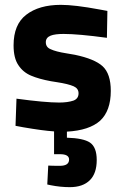

<svg xmlns="http://www.w3.org/2000/svg" viewBox="-20 -531 512 792"><path d="M437 -156Q437 -227 403 -258Q370 -288 289 -305L254 -311Q210 -318 189 -328Q169 -336 169 -357Q169 -376 189 -384Q207 -391 242 -391Q303 -391 421 -375L423 -486L390 -492Q288 -511 231 -511Q141 -511 88 -470Q36 -430 36 -344Q36 -291 56 -262Q75 -233 108 -219Q141 -205 190 -196Q206 -193 215 -192Q261 -185 284 -175Q304 -166 304 -146Q304 -124 283 -116Q259 -108 224 -108Q166 -108 48 -124L44 -12L76 -6Q157 8 203 11V105H227Q265 105 265 127Q265 153 227 153Q193 153 179 152L175 230L189 233Q229 241 268 241Q322 241 351 212Q379 184 379 129Q379 76 351 57Q324 39 256 37V12Q348 7 393 -33Q437 -74 437 -156Z"/></svg>

Font: Online Auction - Bold
Style: Bold
Weight: 500
Designer: Mohamed Mostafa, the designer of Online Auction
Foundry: Kief Type Foundry
Version: ""